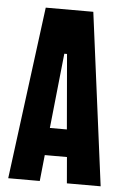

<svg xmlns="http://www.w3.org/2000/svg" viewBox="-51 -738 503 776"><g transform="rotate(5 200.0 -350.0)"><path d="M296 -700 387 0H250L241 -106H151L140 0H12L103 -700ZM162 -217H231L205 -521H194Z"/></g></svg>

Font: Bayformers-TFTCGName
Style: Regular
Weight: 400
Designer: billmoo
Foundry: Bayformers
Version: Version 1.021;Fontself Maker 3.5.4